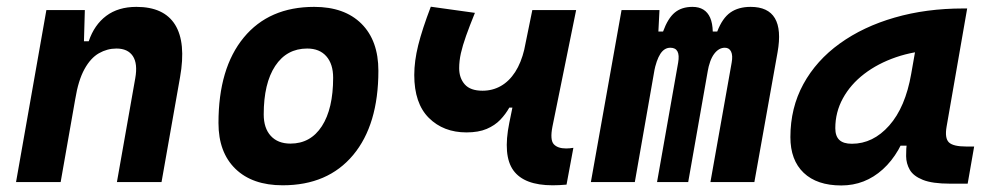

<svg xmlns="http://www.w3.org/2000/svg" viewBox="-20 -548 2970 578"><path d="M28.3 0 119.6 -517.6H235.4L231.9 -394L162.6 0ZM332 0 387.2 -312.5Q395 -356.4 379.9 -379.2Q364.7 -401.9 330.6 -401.9Q302.7 -401.9 277.8 -387.7Q252.9 -373.5 234.4 -340.1Q215.8 -306.6 206.5 -249.5L230 -423.8H247.1Q263.7 -473.1 299.8 -500.2Q335.9 -527.3 390.6 -527.3Q473.6 -527.3 507.1 -473.6Q540.5 -419.9 522 -315.4L466.3 0Z M831.1 9.8Q739.7 9.8 688.7 -39.8Q637.7 -89.4 637.7 -177.7Q637.7 -342.8 713.9 -435.1Q790 -527.3 925.8 -527.3Q1017.1 -527.3 1068.1 -476.6Q1119.1 -425.8 1119.1 -335Q1119.1 -172.4 1043.1 -81.3Q967 9.8 831.1 9.8ZM854.4 -115.7Q915 -115.7 949 -168.2Q982.9 -220.7 982.9 -314Q982.9 -355.2 962.5 -378.5Q942 -401.9 904.8 -401.9Q843.2 -401.9 808.5 -349.5Q773.9 -297.1 773.9 -203.6Q773.9 -162.1 795.2 -138.9Q816.4 -115.7 854.4 -115.7Z M1384.3 -149.4Q1314.9 -149.4 1271 -193.1Q1227.1 -236.8 1227.1 -322.3Q1227.1 -363.8 1239 -411.9Q1251 -460 1276.9 -527.8L1409.7 -509.3Q1393.6 -469.7 1383.1 -440.2Q1372.6 -410.6 1367.4 -387.5Q1362.3 -364.3 1362.3 -342.8Q1362.3 -313 1379.2 -293.9Q1396 -274.9 1432.6 -274.9Q1462.9 -274.9 1487.8 -289.1Q1512.7 -303.2 1530.8 -331.1Q1548.8 -358.9 1558.6 -399.9L1564 -224.1H1513.2Q1502.4 -204.6 1486.1 -187.5Q1469.7 -170.4 1445.1 -159.9Q1420.4 -149.4 1384.3 -149.4ZM1643.6 9.8Q1558.1 9.8 1525.6 -34.9Q1493.2 -79.6 1513.2 -178.2L1582.5 -517.6H1714.4L1643.1 -167Q1635.3 -127 1647 -114Q1658.7 -101.1 1684.1 -101.1Q1694.8 -101.1 1706.1 -103L1685.5 7.8Q1675.3 8.8 1663.6 9.3Q1651.9 9.8 1643.6 9.8Z M1965.3 -517.6 1958.5 -384.3 1891.1 0H1758.8L1851.1 -517.6ZM1958 0 2021.5 -359.4Q2029.3 -404.3 1998 -404.3Q1980 -404.3 1968 -386Q1956.1 -367.7 1948.7 -330.6L1946.8 -453.1H1976.1Q1990.7 -493.2 2011.5 -510.3Q2032.2 -527.3 2064.5 -527.3Q2103.5 -527.3 2117.9 -494.6Q2132.3 -461.9 2120.6 -390.6L2051.8 0ZM2320.8 -390.6 2251 0H2118.7L2182.6 -359.4Q2186.5 -380.9 2180.9 -392.6Q2175.3 -404.3 2162.1 -404.3Q2144 -404.3 2130.1 -386Q2116.2 -367.7 2109.9 -330.6L2107.9 -453.1H2139.2Q2154.8 -493.7 2179 -510.5Q2203.1 -527.3 2239.7 -527.3Q2345.2 -527.3 2320.8 -390.6Z M2512.7 10.3Q2439.5 10.3 2399.4 -27.8Q2359.4 -65.9 2359.4 -135.3Q2359.4 -223.1 2398.4 -294.7Q2437.5 -366.2 2508.1 -417Q2578.6 -467.8 2673.3 -495.1Q2768.1 -522.5 2879.4 -522.5H2891.6L2829.6 -166.5Q2823.7 -132.3 2836.4 -119.6Q2849.1 -106.9 2889.2 -106.9H2912.6L2893.1 4.9H2839.8Q2786.6 4.9 2758.1 -6.6Q2729.5 -18.1 2718.8 -36.9Q2708 -55.7 2707.8 -77.9Q2707.5 -100.1 2710.4 -122.1L2742.7 -109.4H2686L2716.8 -175.3Q2691.4 -86.9 2637.7 -38.3Q2584 10.3 2512.7 10.3ZM2544.4 -115.2Q2608.4 -115.2 2657 -170.2Q2705.6 -225.1 2723.1 -325.7L2748 -467.3L2794.9 -397Q2731.9 -394.5 2677.2 -375.7Q2622.6 -356.9 2581.5 -325.4Q2540.5 -293.9 2517.6 -252.2Q2494.6 -210.4 2494.6 -162.1Q2494.6 -138.2 2506.8 -126.7Q2519 -115.2 2544.4 -115.2Z"/></svg>

Font: Cascadia Code PL
Style: Italic
Weight: 400
Italic angle: -10°
Monospace: yes
Designer: Aaron Bell
Foundry: Saja Typeworks
Version: Version 2404.023